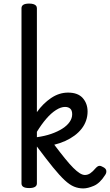

<svg xmlns="http://www.w3.org/2000/svg" viewBox="-20 -1035 614 1072"><path d="M445 17Q418 17 393.5 7Q369 -3 341 -29Q313 -55 276 -100.5Q239 -146 186 -217V-11Q186 2 175 8.5Q164 15 143 15Q121 15 110.5 8.5Q100 2 100 -11V-989Q100 -1002 110.5 -1008.5Q121 -1015 143 -1015Q157 -1015 166.5 -1012Q176 -1009 181 -1003.5Q186 -998 186 -989V-409Q220 -457 265 -487.5Q310 -518 360 -518Q415 -518 442 -487.5Q469 -457 469 -412Q469 -386 460.5 -361.5Q452 -337 435.5 -316Q419 -295 396 -278Q373 -261 344.5 -248Q316 -235 283 -227Q317 -182 343 -150Q369 -118 389 -98Q409 -78 425 -68Q441 -58 454 -58Q470 -58 484 -67.5Q498 -77 514 -96Q525 -108 534 -109Q543 -110 556 -102Q572 -94 573.5 -81.5Q575 -69 567 -58Q538 -12 504 2.5Q470 17 445 17ZM186 -269Q230 -275 266 -287.5Q302 -300 328.5 -317Q355 -334 369 -354.5Q383 -375 383 -397Q383 -419 372 -428.5Q361 -438 343 -438Q320 -438 292.5 -420.5Q265 -403 238 -371.5Q211 -340 186 -299Z"/></svg>

Font: Playwrite NG Modern
Style: Regular
Weight: 400
Designer: Veronika Burian, José Scaglione
Foundry: TypeTogether
Version: Version 1.002